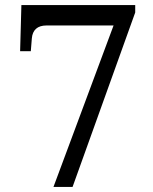

<svg xmlns="http://www.w3.org/2000/svg" viewBox="-20 -734 599 754"><path d="M190 0 426 -634H163Q136 -634 121.5 -621Q107 -608 105 -583L101 -533H59L64 -714H511V-685L265 0Z"/></svg>

Font: Noto Serif Gujarati
Style: Regular
Weight: 400
Designer: Universal Thirst, Indian Type Foundry and the Monotype Design Team
Foundry: Monotype Imaging Inc.
Version: Version 2.102